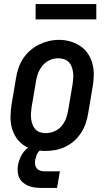

<svg xmlns="http://www.w3.org/2000/svg" viewBox="-20 -738 540 949"><path d="M204 8Q175 8 147.5 1.5Q120 -5 97.5 -20Q75 -35 60 -58Q45 -81 38 -108Q31 -135 32 -164Q33 -193 37 -221L59 -351Q63 -376 71 -400.5Q79 -425 93.5 -447.5Q108 -470 128.5 -488Q149 -506 172.5 -517.5Q196 -529 221 -535Q246 -541 272 -541Q301 -541 328 -533Q355 -525 377.5 -510Q400 -495 415 -472Q430 -449 437 -422.5Q444 -396 443.5 -366.5Q443 -337 438 -309L416 -179Q412 -154 404 -129.5Q396 -105 381.5 -82.5Q367 -60 347 -42Q327 -24 303 -12.5Q279 -1 254 3.5Q229 8 204 8ZM206 -80Q227 -80 248 -88.5Q269 -97 283.5 -114Q298 -131 306 -151.5Q314 -172 317 -193L339 -323Q341 -338 342 -352.5Q343 -367 341 -381.5Q339 -396 334 -409Q329 -422 319.5 -431.5Q310 -441 296 -445.5Q282 -450 267 -450Q246 -450 226 -441Q206 -432 191.5 -415Q177 -398 169 -378Q161 -358 158 -337L136 -207Q134 -192 133 -177.5Q132 -163 134 -149Q136 -135 141 -122Q146 -109 155 -99Q164 -89 177.5 -84.5Q191 -80 206 -80ZM187 191Q170 191 153.5 189Q137 187 122.5 181.5Q108 176 95.5 166Q83 156 76 142Q69 128 67.5 111.5Q66 95 69 78Q73 56 83.5 34.5Q94 13 112.5 -3Q131 -19 154 -25.5Q177 -32 199 -32L194 0Q185 0 177.5 5.5Q170 11 165.5 19Q161 27 158.5 35.5Q156 44 154 52Q152 64 153.5 75Q155 86 161.5 94Q168 102 178.5 105.5Q189 109 201 109H276L262 191ZM156 -642V-718H456V-642Z"/></svg>

Font: Iosevka Curly Slab SmBdObl
Style: Regular
Weight: 600
Italic angle: -9°
Monospace: yes
Designer: Belleve Invis
Foundry: Belleve Invis
Version: Version 11.0.0; ttfautohint (v1.8.3)